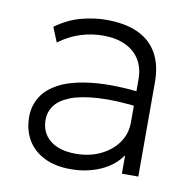

<svg xmlns="http://www.w3.org/2000/svg" viewBox="-64 -565 652 645"><g transform="rotate(10 262.0 -242.5)"><path d="M216.5 15Q164 15 126.5 -3.8Q89 -22.5 69.2 -56.2Q49.5 -90 49.5 -135Q49.5 -172 68.8 -203.2Q88 -234.5 130.5 -255.5Q173 -276.5 242.5 -283.5Q312 -290.5 412.5 -279L415.5 -229Q327 -240 267.2 -236.2Q207.5 -232.5 172 -218.2Q136.5 -204 121 -182.2Q105.5 -160.5 105.5 -135Q105.5 -90 137 -64.5Q168.5 -39 224.5 -39Q271.5 -39 308.8 -56.8Q346 -74.5 367.8 -105.2Q389.5 -136 389.5 -175V-322Q389.5 -360.5 372.5 -388.2Q355.5 -416 323.8 -431Q292 -446 247.5 -446Q209.5 -446 172 -434.5Q134.5 -423 97.5 -396L77 -446Q120 -477 164.5 -488.5Q209 -500 248.5 -500Q314 -500 357.8 -479.5Q401.5 -459 423.5 -419.2Q445.5 -379.5 445.5 -322V0H389.5V-63Q363.5 -25 317.5 -5Q271.5 15 216.5 15Z"/></g></svg>

Font: Geologica Cursive Thin
Style: Regular
Weight: 250
Designer: Sindre Bremnes, Frode Helland
Foundry: Monokrom Skriftforlag AS
Version: Version 1.010;gftools[0.9.28]